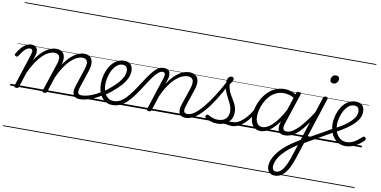

<svg xmlns="http://www.w3.org/2000/svg" viewBox="-129 -1375 4479 2258"><g transform="rotate(10 2110.5 -245.5)"><path d="M76 15Q64 15 56.5 10Q49 5 52 -6L178 -394Q191 -433 185.5 -451Q180 -469 157 -469Q137 -469 117.5 -456.5Q98 -444 78 -419.5Q58 -395 36 -359Q30 -351 24 -348.5Q18 -346 7 -350Q-5 -354 -7 -362Q-9 -370 -4 -379Q18 -419 44.5 -450Q71 -481 101.5 -499Q132 -517 166 -517Q189 -517 205 -509.5Q221 -502 230 -487Q239 -472 240 -451Q241 -430 235 -404L213 -337Q245 -388 278 -422.5Q311 -457 343 -478.5Q375 -500 404.5 -509.5Q434 -519 460 -519Q506 -519 533 -497.5Q560 -476 565 -433.5Q570 -391 550 -329L443 -4Q439 6 433 10.5Q427 15 412 15Q400 15 392 10Q384 5 388 -6L499 -341Q513 -381 512.5 -409.5Q512 -438 496.5 -453.5Q481 -469 446 -469Q417 -469 382.5 -453Q348 -437 311.5 -403Q275 -369 237.5 -314Q200 -259 164 -181L107 -4Q104 6 97.5 10.5Q91 15 76 15ZM832 17Q803 17 784 7Q765 -3 756 -22.5Q747 -42 748.5 -69.5Q750 -97 762 -132L831 -341Q845 -381 844.5 -409.5Q844 -438 829 -453.5Q814 -469 780 -469Q751 -469 716.5 -452.5Q682 -436 644.5 -400.5Q607 -365 569.5 -308.5Q532 -252 496 -171H472Q504 -263 544.5 -328.5Q585 -394 629 -436.5Q673 -479 716 -499Q759 -519 795 -519Q839 -519 865.5 -497Q892 -475 897 -433Q902 -391 882 -329L815 -128Q798 -77 804.5 -54Q811 -31 846 -31Q856 -31 859.5 -23.5Q863 -16 861.5 -7Q860 2 852.5 9.5Q845 17 832 17ZM0 475H989V485H0ZM0 -20H989V0H0ZM0 -505H989V-500H0ZM0 -995H989V-985H0Z M831 17Q819 17 815 9.5Q811 2 814 -7Q817 -16 825.5 -23.5Q834 -31 847 -31Q895 -31 955 -52.5Q1015 -74 1081 -117Q1088 -122 1094.5 -119Q1101 -116 1105 -108Q1109 -100 1108 -92Q1107 -84 1099 -79Q1048 -46 999.5 -24.5Q951 -3 908.5 7Q866 17 831 17ZM989 475V485ZM989 -20V0ZM989 -505V-500ZM989 -995V-985Z M1078 -113Q1107 -129 1133.5 -149.5Q1160 -170 1183 -192Q1225 -227 1256 -262.5Q1287 -298 1304.5 -334.5Q1322 -371 1322 -406Q1322 -436 1307 -453Q1292 -470 1262 -470Q1251 -470 1246.5 -477Q1242 -484 1243.5 -494Q1245 -504 1253 -511.5Q1261 -519 1274 -519Q1309 -519 1332 -505.5Q1355 -492 1366 -469Q1377 -446 1377 -414Q1377 -371 1357 -327.5Q1337 -284 1300 -241Q1263 -198 1211 -156Q1186 -133 1157 -112Q1128 -91 1098 -73ZM989 475H1433V485H989ZM989 -20H1433V0H989ZM989 -505H1433V-500H989ZM989 -995H1433V-985H989Z M1220 18Q1189 18 1162.5 7Q1136 -4 1114.5 -24Q1093 -44 1078 -72Q1063 -100 1055.5 -134Q1048 -168 1048 -207Q1048 -257 1062 -311.5Q1076 -366 1104 -413Q1132 -460 1174.5 -489.5Q1217 -519 1274 -519Q1284 -519 1288 -511.5Q1292 -504 1290 -494Q1288 -484 1280.5 -477Q1273 -470 1262 -470Q1230 -470 1204.5 -452.5Q1179 -435 1159.5 -406.5Q1140 -378 1127 -343.5Q1114 -309 1107.5 -273.5Q1101 -238 1101 -208Q1101 -170 1110 -137.5Q1119 -105 1135.5 -81Q1152 -57 1175.5 -44Q1199 -31 1229 -31Q1270 -31 1306 -49.5Q1342 -68 1377 -105.5Q1412 -143 1451 -198.5Q1490 -254 1536 -327Q1575 -387 1604.5 -424.5Q1634 -462 1657.5 -482Q1681 -502 1702.5 -509.5Q1724 -517 1746 -517Q1756 -517 1760.5 -509.5Q1765 -502 1763 -493Q1761 -484 1754 -476.5Q1747 -469 1736 -469Q1723 -469 1707.5 -460Q1692 -451 1672 -431Q1652 -411 1627 -377Q1602 -343 1571 -294Q1521 -214 1478.5 -155Q1436 -96 1396 -57.5Q1356 -19 1313.5 -0.5Q1271 18 1220 18ZM1433 475H1558V485H1433ZM1433 -20H1558V0H1433ZM1433 -505H1558V-500H1433ZM1433 -995H1558V-985H1433Z M2097 17Q2069 17 2050 7Q2031 -3 2022 -22.5Q2013 -42 2014 -69.5Q2015 -97 2027 -132L2097 -341Q2110 -382 2108.5 -410.5Q2107 -439 2089.5 -454Q2072 -469 2038 -469Q2007 -469 1971 -453Q1935 -437 1896.5 -402.5Q1858 -368 1820 -313Q1782 -258 1747 -179L1690 -4Q1687 6 1680.5 10.5Q1674 15 1659 15Q1647 15 1639.5 10Q1632 5 1635 -6L1761 -394Q1774 -433 1768.5 -451Q1763 -469 1740 -469Q1729 -469 1724.5 -476.5Q1720 -484 1721.5 -493Q1723 -502 1730 -509.5Q1737 -517 1749 -517Q1773 -517 1789 -509Q1805 -501 1813.5 -486Q1822 -471 1823 -450.5Q1824 -430 1818 -404L1796 -334Q1828 -386 1861.5 -421Q1895 -456 1928.5 -478Q1962 -500 1993 -509.5Q2024 -519 2051 -519Q2097 -519 2125.5 -498Q2154 -477 2161 -435Q2168 -393 2147 -329L2080 -127Q2063 -77 2070 -54Q2077 -31 2112 -31Q2122 -31 2126 -23.5Q2130 -16 2128.5 -7Q2127 2 2119 9.5Q2111 17 2097 17ZM1558 475H2254V485H1558ZM1558 -20H2254V0H1558ZM1558 -505H2254V-500H1558ZM1558 -995H2254V-985H1558Z M2097 17Q2086 17 2082 9.5Q2078 2 2080.5 -7Q2083 -16 2091 -23.5Q2099 -31 2112 -31Q2150 -31 2195.5 -63.5Q2241 -96 2291.5 -156.5Q2342 -217 2397 -302Q2452 -387 2508 -493Q2514 -503 2523.5 -502Q2533 -501 2539 -492Q2545 -483 2539 -470Q2481 -356 2424 -266Q2367 -176 2312 -113Q2257 -50 2203.5 -16.5Q2150 17 2097 17ZM2254 475V485ZM2254 -20V0ZM2254 -505V-500ZM2254 -995V-985Z M2648 17Q2631 17 2612 13.5Q2593 10 2570 7.5Q2547 5 2517 7L2544 -16Q2573 -22 2594 -25.5Q2615 -29 2632 -30Q2649 -31 2662 -31Q2671 -31 2675 -23.5Q2679 -16 2677 -7Q2675 2 2667.5 9.5Q2660 17 2648 17ZM2474 19Q2430 19 2392.5 6.5Q2355 -6 2333 -24Q2325 -32 2325 -40.5Q2325 -49 2333 -57Q2342 -66 2349 -66Q2356 -66 2367 -58Q2389 -45 2416.5 -36Q2444 -27 2475 -27Q2536 -27 2569 -59Q2602 -91 2602 -147Q2602 -174 2594.5 -199Q2587 -224 2575 -248.5Q2563 -273 2549.5 -298Q2536 -323 2524 -350.5Q2512 -378 2504.5 -409Q2497 -440 2497 -476Q2497 -516 2511.5 -535Q2526 -554 2550 -554Q2564 -554 2570.5 -546.5Q2577 -539 2577 -529Q2577 -516 2568.5 -500.5Q2560 -485 2541 -460Q2544 -427 2553 -399.5Q2562 -372 2575 -347.5Q2588 -323 2602.5 -300.5Q2617 -278 2629.5 -254Q2642 -230 2649.5 -204Q2657 -178 2657 -147Q2657 -71 2607.5 -26Q2558 19 2474 19ZM2254 475H2804V485H2254ZM2254 -20H2804V0H2254ZM2254 -505H2804V-500H2254ZM2254 -995H2804V-985H2254Z M2647 17Q2636 17 2631.5 9.5Q2627 2 2628.5 -7Q2630 -16 2638.5 -23.5Q2647 -31 2662 -31Q2690 -31 2721 -47.5Q2752 -64 2783 -93Q2814 -122 2842 -161.5Q2870 -201 2893 -247Q2898 -257 2907 -256.5Q2916 -256 2922.5 -249.5Q2929 -243 2924 -233Q2899 -179 2868 -133Q2837 -87 2801 -53.5Q2765 -20 2726.5 -1.5Q2688 17 2647 17ZM2804 475V485ZM2804 -20V0ZM2804 -505V-500ZM2804 -995V-985Z M2993 17Q2954 17 2925.5 -2Q2897 -21 2882 -57Q2867 -93 2867 -141Q2867 -185 2880 -236Q2893 -287 2919 -337Q2945 -387 2984 -428.5Q3023 -470 3075 -494.5Q3127 -519 3192 -519Q3230 -519 3269.5 -505.5Q3309 -492 3340 -469L3328 -425Q3286 -452 3252 -461Q3218 -470 3187 -470Q3135 -470 3093 -449Q3051 -428 3019 -392.5Q2987 -357 2966 -314.5Q2945 -272 2934 -228Q2923 -184 2923 -146Q2923 -111 2932.5 -86Q2942 -61 2960.5 -47Q2979 -33 3007 -33Q3044 -33 3087.5 -62.5Q3131 -92 3177.5 -152.5Q3224 -213 3270 -305L3284 -266Q3234 -161 3181.5 -99Q3129 -37 3081 -10Q3033 17 2993 17ZM3281 17Q3253 17 3234 7Q3215 -3 3206 -22Q3197 -41 3197.5 -67Q3198 -93 3208 -125L3328 -494Q3333 -506 3339.5 -510.5Q3346 -515 3359 -515Q3377 -515 3382 -507.5Q3387 -500 3383 -488L3262 -122Q3246 -73 3255.5 -52Q3265 -31 3296 -31Q3305 -31 3309 -23.5Q3313 -16 3311.5 -7Q3310 2 3302.5 9.5Q3295 17 3281 17ZM2804 475H3439V485H2804ZM2804 -20H3439V0H2804ZM2804 -505H3439V-500H2804ZM2804 -995H3439V-985H2804Z M3282 17Q3271 17 3266.5 9.5Q3262 2 3263.5 -7Q3265 -16 3273.5 -23.5Q3282 -31 3297 -31Q3327 -31 3359.5 -49Q3392 -67 3429.5 -104Q3467 -141 3509.5 -197Q3552 -253 3601 -330Q3608 -341 3617 -339.5Q3626 -338 3631 -330Q3636 -322 3630 -312Q3577 -225 3531.5 -162Q3486 -99 3445 -59.5Q3404 -20 3364 -1.5Q3324 17 3282 17ZM3439 475V485ZM3439 -20V0ZM3439 -505V-500ZM3439 -995V-985Z M3247 504Q3219 504 3198 491.5Q3177 479 3166 457Q3155 435 3155 407Q3155 371 3169.5 333Q3184 295 3212.5 255Q3241 215 3282 176.5Q3323 138 3376 101Q3401 85 3426 69Q3451 53 3476 37L3649 -494Q3653 -506 3659.5 -510.5Q3666 -515 3679 -515Q3697 -515 3702 -508Q3707 -501 3703 -488L3459 261Q3438 324 3415.5 369.5Q3393 415 3367 445Q3341 475 3311 489.5Q3281 504 3247 504ZM3256 455Q3276 455 3296 443Q3316 431 3334.5 406Q3353 381 3371.5 342Q3390 303 3407 250L3455 103Q3439 114 3424 124Q3409 134 3393 145Q3348 178 3313.5 211.5Q3279 245 3256 278Q3233 311 3221.5 342.5Q3210 374 3210 402Q3210 418 3215 430Q3220 442 3230.5 448.5Q3241 455 3256 455ZM3739 -683Q3721 -683 3710 -692.5Q3699 -702 3699 -719Q3699 -745 3714.5 -763.5Q3730 -782 3756 -782Q3775 -782 3786 -772.5Q3797 -763 3797 -745Q3797 -720 3781 -701.5Q3765 -683 3739 -683ZM3439 475H3755V485H3439ZM3439 -20H3755V0H3439ZM3439 -505H3755V-500H3439ZM3439 -995H3755V-985H3439Z M3848 -120Q3795 -89 3735.5 -55Q3676 -21 3615.5 13.5Q3555 48 3498 81Q3492 85 3487.5 80Q3483 75 3481 65.5Q3479 56 3482.5 46Q3486 36 3497 30Q3552 -2 3610.5 -35Q3669 -68 3727.5 -101Q3786 -134 3839 -165Q3844 -169 3849 -164Q3854 -159 3856 -150.5Q3858 -142 3856.5 -133Q3855 -124 3848 -120ZM3755 475V485ZM3755 -20V0ZM3755 -505V-500ZM3755 -995V-985Z M4003 18Q3968 18 3939 6Q3910 -6 3886.5 -27Q3863 -48 3847 -77Q3831 -106 3822 -141Q3813 -176 3813 -215Q3813 -263 3827.5 -316Q3842 -369 3870 -415Q3898 -461 3940.5 -490Q3983 -519 4039 -519Q4075 -519 4098 -505.5Q4121 -492 4132 -468.5Q4143 -445 4143 -415Q4143 -365 4114.5 -321.5Q4086 -278 4041 -240.5Q3996 -203 3945 -172Q3894 -141 3849 -118L3832 -158Q3870 -178 3914 -204Q3958 -230 3997.5 -262Q4037 -294 4062.5 -330Q4088 -366 4088 -407Q4088 -436 4073.5 -453Q4059 -470 4028 -470Q3989 -470 3959 -444Q3929 -418 3908 -378Q3887 -338 3876.5 -294.5Q3866 -251 3866 -216Q3866 -175 3876.5 -141Q3887 -107 3906 -82.5Q3925 -58 3952 -44.5Q3979 -31 4013 -31Q4047 -31 4077.5 -44Q4108 -57 4136 -78Q4164 -99 4189 -122Q4197 -131 4205.5 -130Q4214 -129 4220 -122Q4227 -115 4229 -107Q4231 -99 4223 -89Q4198 -62 4164 -37.5Q4130 -13 4089 2.5Q4048 18 4003 18ZM3755 475H4199V485H3755ZM3755 -20H4199V0H3755ZM3755 -505H4199V-500H3755ZM3755 -995H4199V-985H3755Z"/></g></svg>

Font: Playwrite CZ Guides
Style: Regular
Weight: 400
Designer: Veronika Burian, José Scaglione
Foundry: TypeTogether
Version: Version 1.003